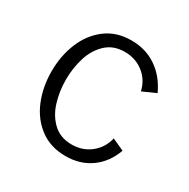

<svg xmlns="http://www.w3.org/2000/svg" viewBox="-122 -607 716 729"><g transform="rotate(30 236.0 -243.0)"><path d="M48.8 -243.2Q48.8 -311 72.5 -368.7Q96.2 -426.3 142.3 -461.2Q188.5 -496.1 253.9 -496.1Q317.4 -496.1 365 -463.1Q412.6 -430.2 439 -372.1L380.9 -346.2Q370.1 -392.1 335.2 -418.9Q300.3 -445.8 253.9 -445.8Q204.1 -445.8 172.1 -415.8Q140.1 -385.7 126 -339.6Q111.8 -293.5 111.8 -243.2Q111.8 -191.9 126 -145.8Q140.1 -99.6 171.9 -69.8Q203.6 -40 253.9 -40Q300.8 -40 335.4 -67.4Q370.1 -94.7 380.9 -140.1L433.1 -116.2Q411.6 -56.6 365.2 -23.4Q318.8 9.8 254.9 9.8Q189.5 9.8 142.8 -24.9Q96.2 -59.6 72.5 -117.2Q48.8 -174.8 48.8 -243.2Z"/></g></svg>

Font: Acari Sans Light
Style: Regular
Weight: 300
Designer: Alfredo Marco Pradil and Stefan Peev
Foundry: Hanken Design Co.
Version: Version 1.045;January 11, 2019;FontCreator 11.5.0.2425 64-bi